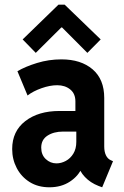

<svg xmlns="http://www.w3.org/2000/svg" viewBox="-20 -795 531 823"><path d="M191.9 7.8Q143.1 7.8 107.2 -14.6Q71.3 -37.1 51.8 -74.5Q32.2 -111.8 32.2 -156.2Q32.2 -232.4 88.4 -275.9Q144.5 -319.3 234.9 -319.3H322.8V-231H250.5Q210.4 -231 183.6 -213.6Q156.7 -196.3 156.7 -162.1Q156.7 -131.3 176.3 -113Q195.8 -94.7 222.2 -94.7Q242.2 -94.7 262 -105.2Q281.7 -115.7 294.4 -136.5Q307.1 -157.2 307.1 -187V-252.4L303.2 -275.9V-360.4Q303.2 -393.6 281 -411.6Q258.8 -429.7 225.1 -429.7Q194.3 -429.7 158.2 -417Q122.1 -404.3 98.1 -385.7L54.7 -489.7Q88.9 -509.8 138.9 -525.1Q189 -540.5 243.2 -540.5Q327.1 -540.5 377 -497.8Q426.8 -455.1 426.8 -375V-167Q426.8 -144.5 434.1 -129.4Q441.4 -114.3 454.6 -108.4L464.4 -104L418 7.8L402.3 2Q367.2 -11.7 343.8 -36.6Q320.3 -61.5 316.9 -86.4L346.7 -62.5H291L331.5 -77.1Q316.9 -41 279.8 -16.6Q242.7 7.8 191.9 7.8ZM133.3 -568.4 77.1 -626 230.5 -774.9H257.3L411.6 -626L354.5 -568.4L246.1 -677.2H242.7Z"/></svg>

Font: Reddit Sans Condensed
Style: Bold
Weight: 700
Designer: Stephen Hutchings
Foundry: Reddit
Version: Version 1.014